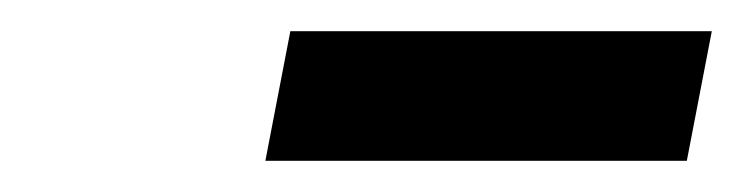

<svg xmlns="http://www.w3.org/2000/svg" viewBox="-20 -708 476 123"><path d="M150 -605 166 -688H436L420 -605Z"/></svg>

Font: Source Serif 4 ExtraBold
Style: Italic
Weight: 800
Italic angle: -12°
Designer: Frank Grießhammer
Foundry: Adobe Systems Incorporated
Version: Version 4.004;hotconv 1.0.116;makeotfexe 2.5.65601